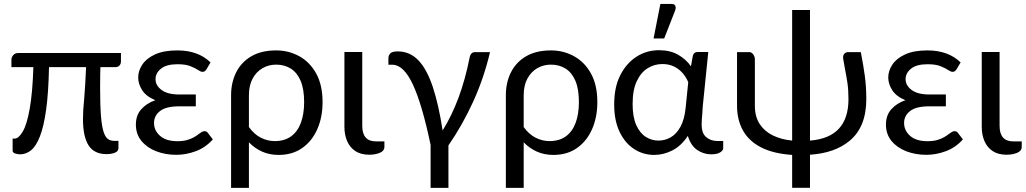

<svg xmlns="http://www.w3.org/2000/svg" viewBox="-20 -766 5118 958"><path d="M80.5 4Q68.5 4 55.8 -0.2Q43 -4.5 43 -14V-74.5H53Q73 -74.5 93.5 -109.5Q114.5 -145 128.5 -224.8Q142.5 -304.5 146.5 -431H37V-468.5Q37 -480 46 -490.8Q55 -501.5 71.5 -501.5H583.5V-459.5Q583.5 -448 576.5 -439.5Q569.5 -431 555 -431H481Q480.5 -407 480 -392.5Q480 -377.5 479.8 -364Q479.5 -350.5 479.5 -328Q479.5 -240 483.8 -187.2Q488 -134.5 497 -107.5Q506 -80.5 519.5 -71.8Q533 -63 551.5 -63H571V-27Q571 -11.5 553.8 -4.2Q536.5 3 511.5 3Q450 3 422 -40.5Q394 -84 394 -172.5Q394 -215 400 -272.5Q405.5 -336.5 409.5 -431H224.5Q222 -303.5 210.2 -219Q198.5 -134.5 179.2 -85.5Q160 -36.5 135 -16.2Q110 4 80.5 4Z M860 6.5Q805.5 6.5 759.5 -11.2Q713.5 -29 685.8 -62.8Q658 -96.5 658 -144.5Q658 -190.5 684.5 -220.5Q711 -250.5 755 -266Q709 -285 689 -316.5Q669.5 -348 669.5 -379Q669.5 -413 690.2 -444Q711 -475 754.2 -494.8Q797.5 -514.5 865 -514.5Q969 -514.5 1030.5 -454.5L1010.5 -420.5Q1005.5 -413 1001 -410.2Q996.5 -407.5 990 -407.5Q982 -407.5 968.5 -416.5Q955.5 -425.5 931 -435.5Q906.5 -445.5 866 -445.5Q810.5 -445.5 783.5 -423.5Q756 -401.5 756 -371Q756 -339.5 786.2 -317Q816.5 -294.5 874.5 -294.5H957V-235.5H874.5Q808.5 -235.5 778.5 -212Q748.5 -188.5 748.5 -152.5Q748.5 -115 778.5 -88.2Q808.5 -61.5 865 -61.5Q894 -61.5 914.2 -67.5Q934.5 -73.5 948.8 -81.8Q963 -90 972.5 -98Q980.5 -103.5 987 -107.5Q993.5 -111.5 1000 -111.5Q1011.5 -111.5 1017 -103L1042 -70.5Q1005.5 -29.5 956.8 -11.5Q908 6.5 860 6.5Z M1222 171.5H1133V-290Q1133 -355 1158.8 -405.8Q1184.5 -456.5 1234.5 -485.5Q1284.5 -514.5 1358 -514.5Q1420.5 -514.5 1473.2 -485.5Q1526 -456.5 1557.8 -399Q1589.5 -341.5 1589.5 -256.5Q1589.5 -181 1563.2 -121.5Q1537 -62 1488 -27.5Q1439 7 1370.5 7Q1324 7 1286.8 -10Q1249.5 -27 1222 -56ZM1350.5 -62Q1400 -62 1432.5 -85.8Q1465 -109.5 1481.2 -153.2Q1497.5 -197 1497.5 -256.5Q1497.5 -322 1479.8 -363.2Q1462 -404.5 1430.5 -424Q1399 -443.5 1358 -443.5Q1320.5 -443.5 1289.8 -425.8Q1259 -408 1240.5 -374Q1222 -340 1222 -290V-132Q1249 -95 1282.2 -78.5Q1315.5 -62 1350.5 -62Z M1822.5 6Q1780 6 1752.5 -12.5Q1725 -31 1711.8 -62.5Q1698.5 -94 1698.5 -133.5V-506.5H1787.5V-138Q1787.5 -60 1857 -60.5H1898V-33Q1898 -13 1875.2 -3.5Q1852.5 6 1822.5 6Z M2217.5 171.5H2128.5V-43Q2086 -246 2040 -344.5Q1994 -443 1937.5 -443H1918V-476Q1918 -489.5 1927.5 -499.5Q1936.5 -509.5 1965 -509.5Q2025 -509.5 2067.8 -464.8Q2110.5 -420 2140 -330.5Q2169 -242.5 2188.5 -115Q2280 -261.5 2322.5 -475.5Q2327.5 -506 2350 -506H2425Q2394 -374.5 2340.2 -257.2Q2286.5 -140 2217.5 -40.5Z M2593 171.5H2504V-290Q2504 -355 2529.8 -405.8Q2555.5 -456.5 2605.5 -485.5Q2655.5 -514.5 2729 -514.5Q2791.5 -514.5 2844.2 -485.5Q2897 -456.5 2928.8 -399Q2960.5 -341.5 2960.5 -256.5Q2960.5 -181 2934.2 -121.5Q2908 -62 2859 -27.5Q2810 7 2741.5 7Q2695 7 2657.8 -10Q2620.5 -27 2593 -56ZM2721.5 -62Q2771 -62 2803.5 -85.8Q2836 -109.5 2852.2 -153.2Q2868.5 -197 2868.5 -256.5Q2868.5 -322 2850.8 -363.2Q2833 -404.5 2801.5 -424Q2770 -443.5 2729 -443.5Q2691.5 -443.5 2660.8 -425.8Q2630 -408 2611.5 -374Q2593 -340 2593 -290V-132Q2620 -95 2653.2 -78.5Q2686.5 -62 2721.5 -62Z M3245 7Q3188.5 7 3143.2 -22.8Q3098 -52.5 3071.2 -108.8Q3044.5 -165 3044.5 -244.5Q3044.5 -331.5 3075 -391Q3105.5 -450.5 3155 -482.5Q3205.5 -515.5 3268.5 -515.5Q3324.5 -515.5 3364.2 -492.5Q3404 -469.5 3427.5 -435L3437 -488Q3442 -506.5 3460.5 -506.5H3514L3486.5 -236L3484 -196Q3481 -167.5 3481 -144Q3481 -100.5 3504 -81.5Q3526.5 -62.5 3559.5 -62.5H3588.5V-26.5Q3588.5 -15.5 3573.5 -5.8Q3558.5 4 3528.5 4Q3491 4 3459 -17.5Q3427 -39 3412 -88Q3379.5 -38.5 3335 -15.5Q3290.5 7 3245 7ZM3265.5 -64.5Q3298 -64.5 3326.8 -81Q3355.5 -97.5 3375.2 -133.5Q3395 -169.5 3401 -227.5L3414 -356Q3404 -380.5 3386.2 -401Q3368.5 -421.5 3343.2 -434Q3318 -446.5 3284.5 -446.5Q3246 -446.5 3212.2 -426Q3178.5 -405.5 3157.5 -361.5Q3136.5 -317.5 3136.5 -247Q3136.5 -183.5 3154.2 -143Q3172 -102.5 3201.5 -83.5Q3231 -64.5 3265.5 -64.5ZM3294 -574H3241L3275 -746.5H3330.5Q3351 -746.5 3351.5 -727.5Q3351.5 -721.5 3349 -714.5Z M4021.5 171H3932.5V7Q3837.5 0.5 3776.5 -31.2Q3715.5 -63 3686.5 -116Q3657.5 -169 3657.5 -238V-506H3719Q3730.5 -506 3738.5 -494.2Q3746.5 -482.5 3746.5 -471.5V-238Q3746.5 -184.5 3770 -148Q3793.5 -111.5 3835.2 -90.8Q3877 -70 3932.5 -64.5V-716H4021.5V-64.5Q4213.5 -79.5 4213.5 -271.5Q4213.5 -317.5 4208.2 -352.8Q4203 -388 4196.5 -419.5Q4191 -447.5 4186.5 -476.5Q4186.5 -493 4194.5 -499.5Q4202.5 -506 4211.5 -506H4275Q4287.5 -443.5 4295 -388.2Q4302.5 -333 4302.5 -271.5Q4302.5 -131.5 4218 -62.5Q4144.5 -2 4021.5 6Z M4602.5 6.5Q4548 6.5 4502 -11.2Q4456 -29 4428.2 -62.8Q4400.5 -96.5 4400.5 -144.5Q4400.5 -190.5 4427 -220.5Q4453.5 -250.5 4497.5 -266Q4451.5 -285 4431.5 -316.5Q4412 -348 4412 -379Q4412 -413 4432.8 -444Q4453.5 -475 4496.8 -494.8Q4540 -514.5 4607.5 -514.5Q4711.5 -514.5 4773 -454.5L4753 -420.5Q4748 -413 4743.5 -410.2Q4739 -407.5 4732.5 -407.5Q4724.5 -407.5 4711 -416.5Q4698 -425.5 4673.5 -435.5Q4649 -445.5 4608.5 -445.5Q4553 -445.5 4526 -423.5Q4498.5 -401.5 4498.5 -371Q4498.5 -339.5 4528.8 -317Q4559 -294.5 4617 -294.5H4699.5V-235.5H4617Q4551 -235.5 4521 -212Q4491 -188.5 4491 -152.5Q4491 -115 4521 -88.2Q4551 -61.5 4607.5 -61.5Q4636.5 -61.5 4656.8 -67.5Q4677 -73.5 4691.2 -81.8Q4705.5 -90 4715 -98Q4723 -103.5 4729.5 -107.5Q4736 -111.5 4742.5 -111.5Q4754 -111.5 4759.5 -103L4784.5 -70.5Q4748 -29.5 4699.2 -11.5Q4650.5 6.5 4602.5 6.5Z M5002.5 6Q4960 6 4932.5 -12.5Q4905 -31 4891.8 -62.5Q4878.5 -94 4878.5 -133.5V-506.5H4967.5V-138Q4967.5 -60 5037 -60.5H5078V-33Q5078 -13 5055.2 -3.5Q5032.5 6 5002.5 6Z"/></svg>

Font: Verano Sans
Style: Regular
Weight: 400
Designer: Lukasz Dziedzic with Adam Twardoch and Botio Nikoltchev
Foundry: tyPoland Lukasz Dziedzic
Version: Version 3.001;December 28, 2019;FontCreator 12.0.0.2547 64-b